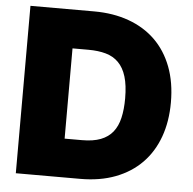

<svg xmlns="http://www.w3.org/2000/svg" viewBox="-52 -779 837 831"><g transform="rotate(5 366.5 -363.5)"><path d="M46.9 -727.3H323.9Q407 -727.3 474.4 -702.9Q541.9 -678.6 589.7 -632.1Q637.4 -585.6 663.2 -517.9Q688.9 -450.3 688.9 -363.6Q688.9 -280.9 664.6 -213.8Q640.3 -146.7 593.8 -99.1Q547.2 -51.5 479.9 -25.7Q412.6 0 326.7 0H46.9ZM244.3 -559.7V-167.6H319.6Q368.3 -167.6 400.9 -180.2Q433.6 -192.8 453.3 -217.5Q473 -242.2 481.5 -278.9Q490.1 -315.7 490.1 -363.6Q490.1 -420.8 478.5 -458.5Q467 -496.1 444.6 -518.6Q422.2 -541.2 389.4 -550.4Q356.5 -559.7 313.9 -559.7Z"/></g></svg>

Font: Inter P Black
Style: Regular
Weight: 900
Designer: Rasmus Andersson
Foundry: rsms
Version: Version 3.018;git-588b23468